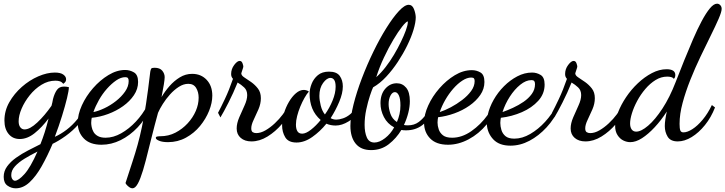

<svg xmlns="http://www.w3.org/2000/svg" viewBox="-39 -740 3929 1040"><path d="M46 280Q22 280 1.5 265.5Q-19 251 -19 218Q-19 187 -0.5 161.5Q18 136 48 114.5Q78 93 113 75Q148 57 180 41Q192 11 203 -23Q214 -57 224 -98Q188 -50 148.5 -18.5Q109 13 68 13Q30 13 7.5 -14.5Q-15 -42 -15 -87Q-15 -140 11.5 -186.5Q38 -233 79.5 -269.5Q121 -306 168.5 -326.5Q216 -347 258 -347Q289 -347 304 -336Q319 -325 319 -311Q319 -300 312.5 -293.5Q306 -287 304 -286Q296 -296 285.5 -299.5Q275 -303 261 -303Q222 -303 186 -281Q150 -259 122 -224Q94 -189 78 -151.5Q62 -114 62 -83Q62 -62 71 -50.5Q80 -39 94 -39Q123 -39 163 -76.5Q203 -114 240 -167Q243 -177 244.5 -185Q246 -193 248 -203Q256 -234 269 -252.5Q282 -271 307 -271Q312 -271 319 -270.5Q326 -270 334 -268Q334 -250 324 -208.5Q314 -167 297 -112Q280 -57 258 1Q290 -13 321.5 -37Q353 -61 380 -94Q407 -127 421 -167L437 -152Q421 -106 388 -68.5Q355 -31 316.5 -3.5Q278 24 246 39Q218 105 187 160Q156 215 121 247.5Q86 280 46 280ZM42 239Q61 239 93.5 203Q126 167 164 81Q126 100 94 119.5Q62 139 42 161Q22 183 22 208Q22 222 28 230.5Q34 239 42 239Z M511 44Q448 44 415 10Q382 -24 382 -75Q382 -120 404.5 -169.5Q427 -219 465 -262.5Q503 -306 548.5 -333.5Q594 -361 639 -361Q664 -361 686.5 -348Q709 -335 709 -296Q709 -258 686.5 -224.5Q664 -191 627.5 -165Q591 -139 546.5 -122.5Q502 -106 458 -102Q457 -96 456 -90Q455 -84 455 -74Q455 -66 457.5 -52.5Q460 -39 467.5 -25.5Q475 -12 491 -3Q507 6 533 6Q575 6 617.5 -18Q660 -42 697 -81.5Q734 -121 759 -169L776 -155Q749 -95 707 -50.5Q665 -6 614.5 19Q564 44 511 44ZM467 -133Q493 -138 526 -153.5Q559 -169 589 -192.5Q619 -216 638.5 -244Q658 -272 658 -301Q658 -312 654 -317Q650 -322 640 -322Q616 -322 590.5 -304.5Q565 -287 540.5 -259.5Q516 -232 497 -198.5Q478 -165 467 -133Z M678 280Q670 280 661.5 274Q653 268 647 261Q641 254 641 251Q662 186 678 137.5Q694 89 706.5 44Q719 -1 730 -53.5Q741 -106 752 -177.5Q763 -249 775 -352Q777 -363 780 -368Q783 -373 798 -373Q827 -373 840 -357Q853 -341 853 -322Q853 -311 848.5 -282.5Q844 -254 836 -214Q854 -245 879 -273.5Q904 -302 935 -321Q966 -340 1002 -340Q1050 -340 1080.5 -307.5Q1111 -275 1111 -222Q1111 -183 1093.5 -139.5Q1076 -96 1044.5 -57.5Q1013 -19 968.5 5.5Q924 30 871 30Q841 30 823 22.5Q805 15 805 7Q805 1 812.5 -0.5Q820 -2 829 -2Q874 -2 911.5 -21.5Q949 -41 977.5 -72Q1006 -103 1021.5 -139Q1037 -175 1037 -211Q1037 -241 1023.5 -263.5Q1010 -286 981 -286Q955 -286 929.5 -269.5Q904 -253 882 -228.5Q860 -204 843 -177Q826 -150 817 -129Q798 -60 781.5 6.5Q765 73 750.5 129.5Q736 186 721.5 224Q707 262 693 274Q686 280 678 280Z M1323 26Q1287 26 1265 7Q1243 -12 1243 -44Q1243 -72 1257 -104.5Q1271 -137 1285.5 -168.5Q1300 -200 1300 -225Q1300 -251 1283.5 -266.5Q1267 -282 1248 -293Q1225 -236 1198.5 -184Q1172 -132 1155 -104L1142 -129Q1156 -155 1179 -203.5Q1202 -252 1223 -313Q1213 -323 1213 -339Q1213 -366 1229.5 -388Q1246 -410 1259 -410Q1270 -410 1274.5 -397.5Q1279 -385 1279 -380Q1279 -375 1274 -361.5Q1269 -348 1268 -343Q1268 -331 1284.5 -320.5Q1301 -310 1321.5 -295.5Q1342 -281 1358 -260.5Q1374 -240 1374 -208Q1374 -178 1361 -148Q1348 -118 1335 -91Q1322 -64 1322 -45Q1322 -29 1330 -24Q1338 -19 1349 -19Q1373 -19 1399 -34Q1425 -49 1449.5 -72Q1474 -95 1493 -120.5Q1512 -146 1522 -167L1542 -152Q1523 -109 1488 -68Q1453 -27 1410 -0.5Q1367 26 1323 26Z M1567 32Q1523 32 1506 3.5Q1489 -25 1489 -61Q1489 -93 1499 -126Q1509 -159 1526 -188Q1543 -217 1564 -235Q1585 -253 1607 -253Q1613 -253 1621.5 -250.5Q1630 -248 1634 -244Q1623 -232 1610.5 -210Q1598 -188 1587.5 -162.5Q1577 -137 1570.5 -111.5Q1564 -86 1564 -65Q1564 -42 1572 -29Q1580 -16 1598 -16Q1618 -16 1645.5 -37.5Q1673 -59 1698 -90Q1667 -117 1652.5 -152.5Q1638 -188 1638 -233Q1638 -258 1649 -286Q1660 -314 1683 -333Q1706 -352 1743 -352Q1785 -352 1801.5 -328.5Q1818 -305 1818 -272Q1818 -235 1798.5 -188.5Q1779 -142 1752 -100Q1766 -92 1783 -92Q1798 -92 1819 -99Q1840 -106 1859.5 -122.5Q1879 -139 1891 -166L1907 -154Q1886 -105 1849.5 -82.5Q1813 -60 1779 -60Q1766 -60 1753 -62.5Q1740 -65 1729 -70Q1695 -28 1652.5 2Q1610 32 1567 32ZM1721 -120Q1746 -155 1762.5 -195.5Q1779 -236 1779 -270Q1779 -295 1771.5 -306.5Q1764 -318 1751 -318Q1731 -318 1711 -290.5Q1691 -263 1691 -221Q1691 -197 1698.5 -167.5Q1706 -138 1721 -120Z M1971 73Q1916 73 1887.5 38Q1859 3 1859 -58Q1859 -107 1876 -174.5Q1893 -242 1921 -315.5Q1949 -389 1983.5 -460Q2018 -531 2054 -588.5Q2090 -646 2121.5 -680Q2153 -714 2175 -714Q2194 -714 2203 -691.5Q2212 -669 2213 -647Q2213 -619 2201 -579Q2189 -539 2167 -494Q2145 -449 2116 -405Q2087 -361 2053 -324.5Q2019 -288 1982 -267Q1976 -255 1965 -222Q1954 -189 1945 -147Q1936 -105 1936 -64Q1936 -23 1948 4.5Q1960 32 1989 32Q2016 32 2046.5 8.5Q2077 -15 2096 -50Q2059 -70 2040.5 -106Q2022 -142 2022 -181Q2022 -230 2048 -259.5Q2074 -289 2110 -289Q2141 -289 2161 -265Q2181 -241 2181 -192Q2181 -162 2172.5 -128.5Q2164 -95 2149 -63Q2154 -62 2158.5 -61.5Q2163 -61 2170 -61Q2205 -61 2229.5 -79.5Q2254 -98 2271 -124Q2288 -150 2298 -171L2312 -153Q2286 -91 2249 -62.5Q2212 -34 2160 -34Q2154 -34 2147.5 -34.5Q2141 -35 2135 -36Q2108 9 2067 41Q2026 73 1971 73ZM2111 -79Q2120 -100 2125 -122Q2130 -144 2130 -169Q2130 -205 2121.5 -223Q2113 -241 2100 -241Q2086 -241 2076 -222Q2066 -203 2066 -176Q2066 -153 2075.5 -124.5Q2085 -96 2111 -79ZM1999 -322Q2025 -345 2049.5 -376.5Q2074 -408 2095 -443.5Q2116 -479 2132.5 -513Q2149 -547 2159 -574.5Q2169 -602 2170 -618Q2170 -621 2170 -622.5Q2170 -624 2169 -624Q2160 -622 2139 -595.5Q2118 -569 2092 -525.5Q2066 -482 2041 -429Q2016 -376 1999 -322Z M2726 49Q2665 49 2633 15Q2601 -19 2598 -67Q2555 -15 2499.5 14.5Q2444 44 2388 44Q2324 44 2291 10Q2258 -24 2258 -75Q2258 -119 2280.5 -168.5Q2303 -218 2341 -261.5Q2379 -305 2424.5 -332.5Q2470 -360 2517 -360Q2542 -360 2563.5 -347.5Q2585 -335 2585 -296Q2585 -258 2562.5 -225.5Q2540 -193 2503.5 -167.5Q2467 -142 2422.5 -126Q2378 -110 2334 -105Q2333 -99 2332 -91.5Q2331 -84 2331 -76Q2331 -58 2337.5 -39Q2344 -20 2360.5 -7Q2377 6 2410 6Q2463 6 2514 -29.5Q2565 -65 2603 -118Q2612 -159 2635 -199.5Q2658 -240 2691 -273Q2724 -306 2763 -326.5Q2802 -347 2843 -347Q2868 -347 2889.5 -334Q2911 -321 2911 -282Q2911 -232 2876.5 -194Q2842 -156 2788 -132.5Q2734 -109 2674 -102Q2673 -96 2672 -89Q2671 -82 2671 -74Q2671 -56 2677 -36Q2683 -16 2699 -2.5Q2715 11 2747 11Q2790 11 2833.5 -14.5Q2877 -40 2914 -80.5Q2951 -121 2976 -169L2991 -156Q2964 -96 2921.5 -50Q2879 -4 2829 22.5Q2779 49 2726 49ZM2343 -133Q2371 -142 2403 -159Q2435 -176 2464.5 -198.5Q2494 -221 2513 -247Q2532 -273 2532 -301Q2532 -310 2528.5 -315Q2525 -320 2513 -320Q2491 -320 2465.5 -303.5Q2440 -287 2416 -259.5Q2392 -232 2373 -199Q2354 -166 2343 -133ZM2683 -133Q2709 -142 2739.5 -156Q2770 -170 2797 -188.5Q2824 -207 2841.5 -231Q2859 -255 2859 -284Q2859 -295 2855 -300.5Q2851 -306 2839 -306Q2810 -306 2779 -281Q2748 -256 2722.5 -216.5Q2697 -177 2683 -133Z M3132 26Q3096 26 3074 7Q3052 -12 3052 -44Q3052 -72 3066 -104.5Q3080 -137 3094.5 -168.5Q3109 -200 3109 -225Q3109 -251 3092.5 -266.5Q3076 -282 3057 -293Q3034 -236 3007.5 -184Q2981 -132 2964 -104L2951 -129Q2965 -155 2988 -203.5Q3011 -252 3032 -313Q3022 -323 3022 -339Q3022 -366 3038.5 -388Q3055 -410 3068 -410Q3079 -410 3083.5 -397.5Q3088 -385 3088 -380Q3088 -375 3083 -361.5Q3078 -348 3077 -343Q3077 -331 3093.5 -320.5Q3110 -310 3130.5 -295.5Q3151 -281 3167 -260.5Q3183 -240 3183 -208Q3183 -178 3170 -148Q3157 -118 3144 -91Q3131 -64 3131 -45Q3131 -29 3139 -24Q3147 -19 3158 -19Q3182 -19 3208 -34Q3234 -49 3258.5 -72Q3283 -95 3302 -120.5Q3321 -146 3331 -167L3351 -152Q3332 -109 3297 -68Q3262 -27 3219 -0.5Q3176 26 3132 26Z M3375 30Q3356 30 3337.5 21Q3319 12 3306 -8Q3293 -28 3293 -58Q3293 -91 3309 -132Q3325 -173 3352.5 -214Q3380 -255 3416 -289Q3452 -323 3492 -344Q3532 -365 3572 -365Q3594 -365 3606.5 -357.5Q3619 -350 3619 -333Q3619 -328 3617.5 -323Q3616 -318 3611 -313Q3606 -320 3596.5 -322.5Q3587 -325 3575 -325Q3542 -325 3512 -306.5Q3482 -288 3456.5 -258Q3431 -228 3412.5 -193.5Q3394 -159 3384 -126.5Q3374 -94 3374 -71Q3374 -51 3382.5 -39Q3391 -27 3407 -27Q3434 -27 3472 -59.5Q3510 -92 3549.5 -152.5Q3589 -213 3621 -296Q3643 -353 3667 -412.5Q3691 -472 3715 -527.5Q3739 -583 3762 -626Q3785 -669 3806 -694.5Q3827 -720 3845 -720Q3855 -720 3862.5 -712Q3870 -704 3870 -692Q3870 -676 3853.5 -638Q3837 -600 3811 -547.5Q3785 -495 3755.5 -433.5Q3726 -372 3700.5 -308Q3675 -244 3658.5 -183Q3642 -122 3642 -69Q3642 -44 3646 -33.5Q3650 -23 3663 -23Q3684 -23 3711.5 -40.5Q3739 -58 3767 -91.5Q3795 -125 3817 -171L3834 -158Q3813 -104 3779.5 -62.5Q3746 -21 3707.5 2.5Q3669 26 3632 26Q3593 26 3577.5 0.5Q3562 -25 3562 -57Q3562 -73 3565 -93.5Q3568 -114 3573 -136Q3542 -88 3507 -50.5Q3472 -13 3438.5 8.5Q3405 30 3375 30Z"/></svg>

Font: Dancing Script SemiBold
Style: Regular
Weight: 600
Designer: Pablo Impallari
Foundry: Pablo Impallari
Version: Version 2.001